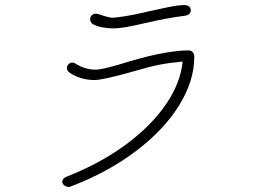

<svg xmlns="http://www.w3.org/2000/svg" viewBox="-20 -763 1040 758"><path d="M336 -688Q336 -697 342.5 -703Q349 -709 358 -709Q364 -709 373 -706Q410 -693 425 -693Q437 -693 476.5 -699.5Q516 -706 545 -713Q606 -727 645.5 -735Q685 -743 708 -743Q718 -743 725.5 -738Q733 -733 733 -723Q733 -704 711 -701Q639 -692 554 -672Q506 -661 478 -656Q450 -651 424 -651Q406 -651 384.5 -655Q363 -659 350 -666Q336 -672 336 -688ZM747 -539Q747 -443 686.5 -346Q626 -249 516 -166Q406 -83 260 -27Q256 -25 252 -25Q242 -25 234 -31Q226 -37 226 -46Q226 -59 244 -66Q374 -117 474.5 -190.5Q575 -264 634 -349.5Q693 -435 701 -520Q647 -515 607 -507Q567 -499 510 -482Q387 -447 353 -447Q325 -447 299 -455Q273 -463 255 -476Q244 -484 244 -495Q244 -503 250.5 -509.5Q257 -516 265 -516Q270 -516 276 -513Q299 -499 318.5 -493.5Q338 -488 358 -488Q388 -488 499 -523Q641 -564 725 -564Q735 -564 741 -557Q747 -550 747 -539Z"/></svg>

Font: Tsukimi Rounded Light
Style: Regular
Weight: 300
Designer: Takashi Funayama
Foundry: Takashi Funayama
Version: Version 1.032; ttfautohint (v1.8.3)